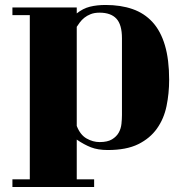

<svg xmlns="http://www.w3.org/2000/svg" viewBox="-20 -533 746 773"><path d="M30 189H100V-472H30V-503H289V-479Q314 -499 342 -506Q370 -513 405 -513Q466 -513 513.5 -496.5Q561 -480 594 -444Q627 -408 644 -350.5Q661 -293 661 -212Q661 -157 650.5 -106Q640 -55 612 -15.5Q584 24 536.5 47.5Q489 71 414 71Q374 71 346 60Q318 49 289 29V189H359V220H30ZM289 -26Q303 10 328.5 24.5Q354 39 381 39Q413 39 431 28Q449 17 458 1Q467 -15 469 -34.5Q471 -54 471 -70V-379Q471 -434 448.5 -458Q426 -482 381 -482Q360 -482 345 -476Q330 -470 319.5 -461.5Q309 -453 301.5 -443Q294 -433 289 -425Z"/></svg>

Font: Cafe24 ClassicType
Style: Regular
Weight: 400
Designer: Cafe24 thkim, hmlim, mnelim & 4IR
Foundry: Cafe24
Version: Version 1.000